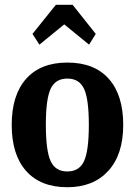

<svg xmlns="http://www.w3.org/2000/svg" viewBox="-20 -773 565 804"><path d="M284 -753 381 -631 353 -586 249 -671 145 -586 116 -631 214 -753ZM172 -251Q172 -142 192 -98.5Q212 -55 262 -55Q312 -55 332 -98.5Q352 -142 352 -250Q352 -358 332 -401Q312 -444 262 -444Q212 -444 192 -401Q172 -358 172 -251ZM496 -250Q496 -126 433.5 -57.5Q371 11 262 11Q150 11 89.5 -57Q29 -125 29 -250Q29 -375 89.5 -443Q150 -511 262 -511Q375 -511 435.5 -443Q496 -375 496 -250Z"/></svg>

Font: ArsenalBold
Style: Bold
Weight: 700
Designer: Andrij Shevchenko
Foundry: Stairsfor.com
Version: Version 1.000